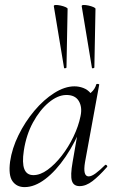

<svg xmlns="http://www.w3.org/2000/svg" viewBox="-20 -752 474 785"><path d="M80.6 13Q48.2 13 31.1 -11.1Q14 -35.2 21.2 -91Q29 -145.2 55.7 -199.5Q82.4 -253.8 120.5 -299.1Q158.6 -344.4 201.7 -371.7Q244.8 -399 284.4 -399Q302.8 -399 320.6 -392.3Q338.4 -385.6 351.1 -370.3Q363.8 -355 365.8 -330.4L323.4 -357Q335.6 -359 352.1 -373.4Q368.6 -387.8 373.6 -407Q375.6 -410 381.1 -408.8Q386.6 -407.6 385.6 -405.6L327.6 -89Q317.8 -30.8 342.6 -30.8Q354.2 -30.8 371.4 -43.5Q388.6 -56.2 409.4 -77Q412.4 -80 416.4 -76Q420.4 -72 417.4 -69Q384.8 -32 358.1 -11.5Q331.4 9 305.4 9Q280.6 9 273.9 -12.9Q267.2 -34.8 276.8 -89L301 -229L318 -246Q288.4 -170.4 248.4 -111.6Q208.4 -52.8 165 -19.9Q121.6 13 80.6 13ZM116.6 -36Q144.6 -36 174.6 -57.8Q204.6 -79.6 232.3 -115.2Q260 -150.8 280.5 -193.5Q301 -236.2 309.2 -277Q317.2 -314 302 -339.2Q286.8 -364.4 249.6 -363.6Q215.2 -362.8 179 -332.6Q142.8 -302.4 115 -251.6Q87.2 -200.8 77.4 -136Q69.8 -85.8 79.4 -60.9Q89 -36 116.6 -36ZM241.8 -475 200 -727Q199.8 -731.4 208.2 -731.6Q216.6 -731.8 228 -729.3Q239.4 -726.8 247.9 -723.1Q256.4 -719.4 256.4 -716L251.8 -476Q251.8 -474 246.9 -473Q242 -472 241.8 -475ZM355.8 -475 314 -727Q313.8 -731.4 322.2 -731.6Q330.6 -731.8 342 -729.3Q353.4 -726.8 361.9 -723.1Q370.4 -719.4 370.4 -716L365.8 -476Q365.8 -474 360.9 -473Q356 -472 355.8 -475Z"/></svg>

Font: Cormorant Garamond Light
Style: Italic
Weight: 300
Italic angle: -10°
Designer: Christian Thalmann (Catharsis Fonts)
Foundry: Catharsis Fonts
Version: Version 4.001